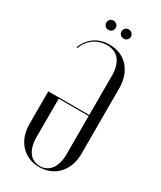

<svg xmlns="http://www.w3.org/2000/svg" viewBox="-208 -893 813 971"><g transform="rotate(30 198.0 -407.0)"><path d="M126 -795C126 -780 138 -768 153 -768C169 -768 181 -780 181 -795C181 -810 168 -822 153 -822C138 -822 126 -810 126 -795ZM215 -795C215 -780 227 -768 242 -768C258 -768 270 -780 270 -795C270 -810 257 -822 242 -822C227 -822 215 -810 215 -795ZM46 -347V-156C46 -59 107 8 197 8C287 8 349 -60 349 -156V-539C349 -640 289 -707 197 -707C132 -707 82 -673 58 -612L64 -610C83 -665 131 -698 188 -698C250 -698 285 -655 285 -575V-347ZM285 -117C285 -43 251 2 197 2C143 2 110 -42 110 -117V-341H285Z"/></g></svg>

Font: Moniqa Display
Style: Regular
Weight: 400
Designer: Rajesh Rajput
Foundry: Rajesh Rajput
Version: Version 1.000